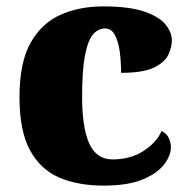

<svg xmlns="http://www.w3.org/2000/svg" viewBox="-20 -571 593 601"><path d="M304 10Q225 10 166 -15Q107 -40 74 -100.5Q41 -161 41 -267Q41 -376 76 -437.5Q111 -499 170 -525Q229 -551 302 -551Q384 -551 431 -535Q478 -519 498 -494.5Q518 -470 518 -444Q518 -424 507 -400Q496 -376 462 -359.5Q428 -343 359 -343Q359 -380 354.5 -411.5Q350 -443 339 -462.5Q328 -482 309 -482Q287 -482 271 -463Q255 -444 246 -397.5Q237 -351 237 -268Q237 -171 259.5 -121.5Q282 -72 332 -72Q388 -72 428.5 -98Q469 -124 486 -161Q502 -153 508.5 -138.5Q515 -124 515 -110Q515 -84 493.5 -56Q472 -28 426 -9Q380 10 304 10Z"/></svg>

Font: Noto Serif Devanagari Black
Style: Regular
Weight: 900
Designer: Universal Thirst, Indian Type Foundry and the Monotype Design Team
Foundry: Monotype Imaging Inc.
Version: Version 2.004; ttfautohint (v1.8.4.7-5d5b)